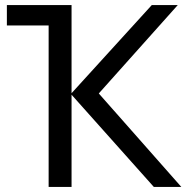

<svg xmlns="http://www.w3.org/2000/svg" viewBox="-20 -734 733 754"><path d="M678 -714 368 -367 692 0H584L261 -362V0H171V-634H7V-714H261V-368L576 -714Z"/></svg>

Font: Noto Sans Ambassadori
Style: Regular
Weight: 400
Designer: Monotype Design Team
Foundry: Monotype Imaging Inc.
Version: Version 2.013